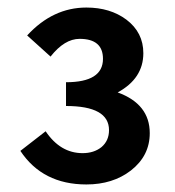

<svg xmlns="http://www.w3.org/2000/svg" viewBox="-20 -907 464 509"><path d="M34 -507 101 -559Q140 -501 199 -501Q229 -501 249 -517Q269 -534 269 -562Q269 -626 155 -626V-689Q253 -689 253 -751Q253 -804 191 -804Q151 -804 114 -757L52 -813Q120 -887 209 -887Q272 -887 315 -855Q360 -821 360 -766Q360 -699 292 -662Q377 -631 377 -554Q377 -494 327 -455Q279 -418 209 -418Q93 -418 34 -507Z"/></svg>

Font: `nÑOS-|
Style: Bold
Weight: 700
Designer: Ryoko NISHIZUKA ¬âXZm¬º[P (kana & ideographs); Paul D. Hunt (Latin, Greek & Cyrillic); Wenlong ZHANG _ e¬á¬ü¬ô (bopomof
Foundry: Adobe Systems Incorporated
Version: Version 1.00 June 24, 2014, initial release